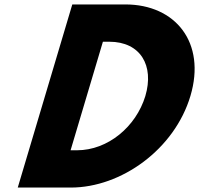

<svg xmlns="http://www.w3.org/2000/svg" viewBox="-20 -845 897 865"><path d="M305.7 -825 60 0H299C526 0 766.2 -172 838 -413C909.4 -653 770.7 -825 544.7 -825ZM298 -168 443.6 -657H472.6C612.6 -657 675.8 -550 634.7 -412C592.6 -274 466 -168 327 -168Z"/></svg>

Font: Hussar
Style: BdOblThree
Weight: 700
Foundry: Cannot Into Space Fonts
Version: Version 2.00